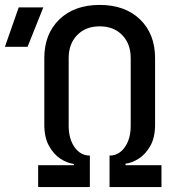

<svg xmlns="http://www.w3.org/2000/svg" viewBox="-105 -760 725 780"><path d="M50 0V-89H195V-94Q169 -97 141.5 -114.5Q114 -132 94.5 -166.5Q75 -201 75 -254V-524Q75 -622 136 -681Q197 -740 300 -740Q403 -740 464 -681Q525 -622 525 -524V-254Q525 -201 505.5 -167Q486 -133 458.5 -115.5Q431 -98 405 -95V-89H551V0H340V-128Q378 -128 402 -162Q426 -196 426 -249V-524Q426 -582 391.5 -617.5Q357 -653 300 -653Q243 -653 208.5 -617.5Q174 -582 174 -524V-249Q174 -196 198 -162Q222 -128 260 -128V0ZM-85 -570 -29 -730H71L7 -570Z"/></svg>

Font: JetBrains Mono NL Medium
Style: Regular
Weight: 500
Monospace: yes
Designer: Philipp Nurullin, Konstantin Bulenkov
Foundry: JetBrains
Version: Version 2.305; ttfautohint (v1.8.4.7-5d5b)